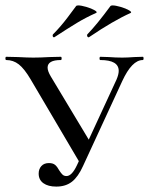

<svg xmlns="http://www.w3.org/2000/svg" viewBox="-25 -678 551 710"><path d="M-2 -456Q-5 -456 -5 -462Q-5 -468 -2 -468L41 -467Q77 -465 98 -465Q124 -465 158 -467L200 -468Q203 -468 203 -462Q203 -456 200 -456Q151 -456 151 -428Q151 -415 163 -395L312 -147L273 -71L88 -385Q65 -424 44.5 -440Q24 -456 -2 -456ZM414 -416Q414 -456 346 -456Q343 -456 343 -462Q343 -468 346 -468L377 -467Q403 -465 427 -465Q446 -465 472 -467L503 -468Q506 -468 506 -462Q506 -456 503 -456Q463 -456 427 -378L282 -64Q264 -24 241 -6Q218 12 183 12Q153 12 135.5 -0.5Q118 -13 118 -36Q118 -53 128 -64Q138 -75 156 -75Q171 -75 179 -68Q187 -61 194 -48Q201 -37 206.5 -32Q212 -27 221 -27Q241 -27 260 -68L406 -384Q414 -403 414 -416ZM175 -540Q171 -540 170 -544.5Q169 -549 171 -551Q199 -579 225 -613.5Q251 -648 256 -655Q258 -658 264 -658Q275 -658 294 -652.5Q313 -647 325 -640Q337 -633 330 -630Q292 -613 259 -593Q226 -573 177 -541ZM303 -540Q299 -540 297.5 -544.5Q296 -549 298 -551Q333 -587 383 -655Q385 -658 391 -658Q402 -658 421 -652.5Q440 -647 452 -640Q464 -633 458 -630Q395 -602 305 -541Z"/></svg>

Font: Cormorant Unicase Medium
Style: Regular
Weight: 500
Designer: Christian Thalmann (Catharsis Fonts)
Foundry: Catharsis Fonts
Version: Version 4.000